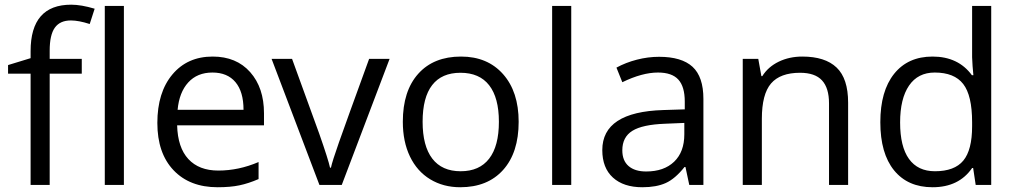

<svg xmlns="http://www.w3.org/2000/svg" viewBox="-20 -785 4313 815"><path d="M327.1 -472.2H190.9V0H109.9V-472.2H14.2V-508.8L109.9 -538.1V-567.9Q109.9 -765.1 282.2 -765.1Q324.7 -765.1 381.8 -748L360.8 -683.1Q314 -698.2 280.8 -698.2Q234.9 -698.2 212.9 -667.7Q190.9 -637.2 190.9 -569.8V-535.2H327.1ZM505.9 0H424.8V-759.8H505.9Z M903.8 9.8Q785.2 9.8 716.6 -62.5Q647.9 -134.8 647.9 -263.2Q647.9 -392.6 711.7 -468.8Q775.4 -544.9 882.8 -544.9Q983.4 -544.9 1042 -478.8Q1100.6 -412.6 1100.6 -304.2V-252.9H731.9Q734.4 -158.7 779.5 -109.9Q824.7 -61 906.7 -61Q993.2 -61 1077.6 -97.2V-24.9Q1034.7 -6.3 996.3 1.7Q958 9.8 903.8 9.8ZM881.8 -477.1Q817.4 -477.1 779.1 -435.1Q740.7 -393.1 733.9 -318.8H1013.7Q1013.7 -395.5 979.5 -436.3Q945.3 -477.1 881.8 -477.1Z M1335.9 0 1132.8 -535.2H1219.7L1335 -217.8Q1374 -106.4 1380.9 -73.2H1384.8Q1390.1 -99.1 1418.7 -180.4Q1447.3 -261.7 1546.9 -535.2H1633.8L1430.7 0Z M2181.6 -268.1Q2181.6 -137.2 2115.7 -63.7Q2049.8 9.8 1933.6 9.8Q1861.8 9.8 1806.2 -23.9Q1750.5 -57.6 1720.2 -120.6Q1689.9 -183.6 1689.9 -268.1Q1689.9 -398.9 1755.4 -471.9Q1820.8 -544.9 1937 -544.9Q2049.3 -544.9 2115.5 -470.2Q2181.6 -395.5 2181.6 -268.1ZM1773.9 -268.1Q1773.9 -165.5 1814.9 -111.8Q1856 -58.1 1935.5 -58.1Q2015.1 -58.1 2056.4 -111.6Q2097.7 -165 2097.7 -268.1Q2097.7 -370.1 2056.4 -423.1Q2015.1 -476.1 1934.6 -476.1Q1855 -476.1 1814.5 -423.8Q1773.9 -371.6 1773.9 -268.1Z M2404.8 0H2323.7V-759.8H2404.8Z M2905.8 0 2889.6 -76.2H2885.7Q2845.7 -25.9 2805.9 -8.1Q2766.1 9.8 2706.5 9.8Q2627 9.8 2581.8 -31.2Q2536.6 -72.3 2536.6 -147.9Q2536.6 -310.1 2795.9 -317.9L2886.7 -320.8V-354Q2886.7 -417 2859.6 -447Q2832.5 -477.1 2772.9 -477.1Q2706.1 -477.1 2621.6 -436L2596.7 -498Q2636.2 -519.5 2683.3 -531.7Q2730.5 -543.9 2777.8 -543.9Q2873.5 -543.9 2919.7 -501.5Q2965.8 -459 2965.8 -365.2V0ZM2722.7 -57.1Q2798.3 -57.1 2841.6 -98.6Q2884.8 -140.1 2884.8 -214.8V-263.2L2803.7 -259.8Q2707 -256.3 2664.3 -229.7Q2621.6 -203.1 2621.6 -147Q2621.6 -103 2648.2 -80.1Q2674.8 -57.1 2722.7 -57.1Z M3499 0V-346.2Q3499 -411.6 3469.2 -443.8Q3439.5 -476.1 3376 -476.1Q3292 -476.1 3252.9 -430.7Q3213.9 -385.3 3213.9 -280.8V0H3132.8V-535.2H3198.7L3211.9 -461.9H3215.8Q3240.7 -501.5 3285.6 -523.2Q3330.6 -544.9 3385.7 -544.9Q3482.4 -544.9 3531.2 -498.3Q3580.1 -451.7 3580.1 -349.1V0Z M4110.8 -71.8H4106.4Q4050.3 9.8 3938.5 9.8Q3833.5 9.8 3775.1 -62Q3716.8 -133.8 3716.8 -266.1Q3716.8 -398.4 3775.4 -471.7Q3834 -544.9 3938.5 -544.9Q4047.4 -544.9 4105.5 -465.8H4111.8L4108.4 -504.4L4106.4 -542V-759.8H4187.5V0H4121.6ZM3948.7 -58.1Q4031.7 -58.1 4069.1 -103.3Q4106.4 -148.4 4106.4 -249V-266.1Q4106.4 -379.9 4068.6 -428.5Q4030.8 -477.1 3947.8 -477.1Q3876.5 -477.1 3838.6 -421.6Q3800.8 -366.2 3800.8 -265.1Q3800.8 -162.6 3838.4 -110.4Q3876 -58.1 3948.7 -58.1Z"/></svg>

Font: f0_52653 
Style: Regular
Weight: 400
Foundry: Ascender Corporation
Version: Version 1.10